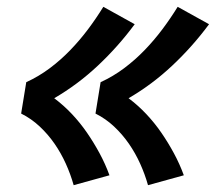

<svg xmlns="http://www.w3.org/2000/svg" viewBox="-20 -627 640 563"><path d="M414 -84Q405 -116 391 -147Q377 -178 358 -205.5Q339 -233 314.5 -256Q290 -279 260 -294L275 -386Q312 -403 344 -427Q376 -451 404 -480Q432 -509 456 -541Q480 -573 501 -607L593 -556Q545 -491 485.5 -435Q426 -379 357 -339Q385 -318 409 -292.5Q433 -267 453 -238Q473 -209 490 -177.5Q507 -146 519 -113ZM196 -84Q187 -116 173 -147Q159 -178 140 -205.5Q121 -233 96.5 -256Q72 -279 42 -294L57 -386Q94 -403 126 -427Q158 -451 186 -480Q214 -509 238 -541Q262 -573 283 -607L375 -556Q327 -491 267.5 -435Q208 -379 139 -339Q167 -318 191 -292.5Q215 -267 235 -238Q255 -209 272 -177.5Q289 -146 301 -113Z"/></svg>

Font: Iosevka Etoile Heavy Oblique
Style: Regular
Weight: 900
Italic angle: -9°
Designer: Belleve Invis
Foundry: Belleve Invis
Version: Version 15.5.2; ttfautohint (v1.8.4)